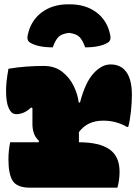

<svg xmlns="http://www.w3.org/2000/svg" viewBox="-20 -868 640 888"><path d="M299 -716Q266 -712 251 -697.5Q236 -683 224 -649Q155 -649 119 -671Q103 -681 108 -705Q122 -772 172 -810Q222 -848 295 -848H303Q377 -848 427 -810Q477 -772 490 -705Q495 -681 479 -671Q443 -649 374 -649Q362 -683 347 -697.5Q332 -712 299 -716ZM27 -210H158L161 -216Q144 -231 137 -251Q130 -271 130 -293V-368L124 -371Q92 -340 55 -340Q33 -340 20.5 -367.5Q8 -395 8 -447Q8 -470 10.5 -492.5Q13 -515 19 -550Q60 -557 101 -560Q142 -563 182 -563Q234 -563 268.5 -535.5Q303 -508 321.5 -469Q340 -430 344 -394H350Q374 -486 412 -528Q450 -570 491 -570Q531 -570 555 -546Q590 -511 590 -430Q590 -393 585.5 -351.5Q581 -310 573 -281H567Q518 -310 457 -310Q384 -310 345 -257V-210Q439 -210 486 -177.5Q533 -145 533 -74Q533 -52 530 -33Q527 -14 523 0H119Q60 0 39.5 -30.5Q19 -61 19 -131Q19 -151 21 -170.5Q23 -190 27 -210Z"/></svg>

Font: Recursive Mn Csl St XBk
Style: Regular
Weight: 1000
Monospace: yes
Version: Version 1.079;hotconv 1.0.112;makeotfexe 2.5.65598; ttfautoh